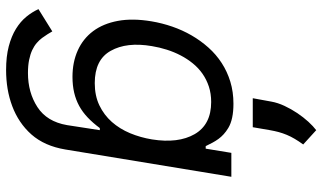

<svg xmlns="http://www.w3.org/2000/svg" viewBox="-240 -632 1088 649"><g transform="rotate(90 304.5 -308.0)"><path d="M86.6 59.7Q90.9 67.1 96.2 75.8Q101.6 84.5 108.7 94.1Q115.8 103.7 125.9 112.4Q136 121.1 150 127.7Q164.1 134.2 183.1 138.1Q202.1 142 227.3 142Q293 142 342.3 110.1Q391.7 78.1 403.4 9.9L420.5 -100.9H413.4Q396 -77.4 377.7 -60Q359.4 -42.6 338.6 -31.2Q317.8 -19.9 293.7 -14.2Q269.5 -8.5 240.1 -8.5Q190.7 -8.5 151.1 -26.3Q111.5 -44 85.9 -78.1Q60.4 -112.2 51.1 -161.9Q41.9 -211.6 52.6 -275.6Q58.6 -311.4 70.5 -345.9Q82.4 -380.3 100.1 -411Q117.9 -441.8 141.2 -467.9Q164.4 -494 193.4 -512.8Q222.3 -531.6 256.7 -542.1Q291.2 -552.6 331 -552.6Q384.2 -552.6 413 -535.2Q425.4 -527.7 434.3 -519.5Q443.2 -511.4 450.1 -502Q457 -492.5 462.7 -481.9Q468.4 -471.2 474.4 -458.8H483L497.2 -545.5H578.1L485.8 15.6Q474.1 85.9 435 130.3Q415.5 152.3 391.3 168.5Q367.2 184.7 339.3 195.1Q311.4 205.6 280.7 210.8Q250 215.9 217.3 215.9Q171.5 215.9 137.1 206.9Q102.6 197.8 77.9 182.5Q53.3 167.3 37.1 147.5Q21 127.8 11.4 106.5ZM152.3 -137.8Q182.2 -83.8 261.4 -83.8Q304 -83.8 336.6 -99.4Q369.3 -115.1 392.8 -141.7Q416.2 -168.3 430.8 -203.3Q445.3 -238.3 451.7 -277Q465.9 -365.8 433.9 -421.5Q401.6 -477.3 325.3 -477.3Q296.9 -477.3 273.1 -469.5Q249.3 -461.6 229.8 -448Q210.2 -434.3 194.8 -415.3Q179.3 -396.3 167.8 -374.1Q156.2 -351.9 148.4 -327.2Q140.6 -302.6 136.4 -277Q121.8 -191.8 152.3 -137.8ZM312.5 -617.9 323.9 -680.4Q327.8 -702.4 338.4 -725.1Q349.1 -747.9 362.9 -768.5Q376.8 -789.1 392 -805.8Q407.3 -822.4 420.5 -832.4L468.8 -788.4Q457.7 -773.1 449.8 -759.6Q441.8 -746.1 436.3 -732.8Q430.8 -719.5 427 -705.8Q423.3 -692.1 420.5 -676.1L410.5 -617.9Z"/></g></svg>

Font: Inter P
Style: Italic
Weight: 400
Italic angle: -9.40001°
Designer: Rasmus Andersson
Foundry: rsms
Version: Version 3.018;git-588b23468